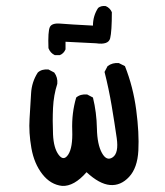

<svg xmlns="http://www.w3.org/2000/svg" viewBox="-20 -618 540 630"><path d="M184 -8Q146 -12 119 -46.5Q92 -81 83 -132Q74 -183 77 -228.5Q80 -274 82 -311.5Q84 -349 104 -380Q117 -392 139 -390L158 -380Q170 -364 168 -343Q156 -306 154 -264Q152 -222 154 -177Q156 -132 172.5 -110Q189 -88 204 -111Q219 -134 217 -190.5Q215 -247 230 -298Q244 -310 266 -308L285 -298Q297 -249 298 -196.5Q299 -144 314.5 -116Q330 -88 350 -102Q370 -116 363 -165Q356 -214 346.5 -270.5Q337 -327 323 -382L333 -401Q349 -413 370 -411L390 -401Q417 -333 427 -257Q437 -181 434 -124Q431 -67 403.5 -37.5Q376 -8 341 -11Q306 -14 264 -53Q223 -6 184 -8ZM160 -437Q145 -444 139 -460Q137 -515 143.5 -529Q150 -543 178.5 -540.5Q207 -538 285 -534Q285 -566 302 -592Q312 -600 327 -598Q341 -592 347 -578Q347 -515 341.5 -492.5Q336 -470 295 -476L195 -481V-456Q189 -442 176 -437Z"/></svg>

Font: Kosefont JP
Style: Regular
Weight: 400
Designer: Nozomi Seto 瀬戸のぞみ
Version: Version 3.00;June 19, 2020